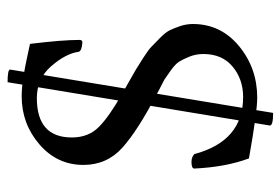

<svg xmlns="http://www.w3.org/2000/svg" viewBox="-140 -568 758 519"><g transform="rotate(-90 239.5 -308.0)"><path d="M277.3 -667Q311.5 -667 311.5 -660.2L194.3 50.8Q160.2 50.8 160.2 42ZM239.3 -628.9Q261.7 -628.9 290 -624.5Q318.4 -620.1 346.7 -613.8Q375 -607.4 380.9 -606.4Q391.6 -518.6 391.6 -472.7Q391.6 -464.8 384.8 -464.8Q360.4 -466.8 359.4 -475.6Q354.5 -509.8 320.8 -548.8Q287.1 -587.9 234.4 -587.9Q127.9 -587.9 127.9 -493.2Q127.9 -448.2 156.7 -419.9Q185.5 -391.6 246.1 -357.4Q251 -354.5 277.8 -339.4Q304.7 -324.2 312 -319.8Q319.3 -315.4 342.3 -300.8Q365.2 -286.1 373 -278.3Q380.9 -270.5 396.5 -255.4Q412.1 -240.2 418 -228Q423.8 -215.8 429.2 -199.7Q434.6 -183.6 434.6 -166Q434.6 -90.8 375 -41.5Q315.4 7.8 235.4 7.8Q196.3 7.8 71.3 -14.6Q47.9 -77.1 43.9 -162.1Q43.9 -169.9 61.5 -169.9Q75.2 -169.9 83 -162.1Q118.2 -30.3 237.3 -30.3Q285.2 -30.3 319.3 -58.6Q353.5 -86.9 353.5 -137.7Q353.5 -158.2 346.2 -175.8Q338.9 -193.4 333 -203.1Q327.1 -212.9 308.1 -226.6Q289.1 -240.2 284.2 -243.2Q279.3 -246.1 255.9 -257.8Q250 -260.7 247.1 -262.7Q147.5 -314.5 100.6 -356.4Q53.7 -398.4 53.7 -461.9Q53.7 -533.2 109.4 -581.1Q165 -628.9 239.3 -628.9Z"/></g></svg>

Font: Crimson Text
Style: Roman
Weight: 400
Version: Version 0.13